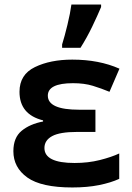

<svg xmlns="http://www.w3.org/2000/svg" viewBox="-20 -817 583 847"><path d="M401 -333H329Q191 -333 191 -395Q191 -450 302 -450Q352 -450 389.5 -438.5Q427 -427 463 -412L507 -514Q417 -554 299 -554Q202 -554 134 -521Q66 -488 66 -412Q66 -312 170 -286V-281Q112 -270 75.5 -240Q39 -210 39 -150Q39 -78 100.5 -34Q162 10 299 10Q365 10 417 -0.5Q469 -11 506 -28V-140Q472 -124 420.5 -111Q369 -98 309 -98Q176 -98 176 -164Q176 -198 210 -216.5Q244 -235 320 -235H401ZM254 -606H335Q364 -652 387 -700Q410 -748 426 -786V-797H295Q290 -759 277.5 -707.5Q265 -656 254 -621Z"/></svg>

Font: Noto Sans UI
Style: Bold
Weight: 700
Designer: Monotype Design Team
Foundry: Monotype Imaging Inc.
Version: Version 1.901